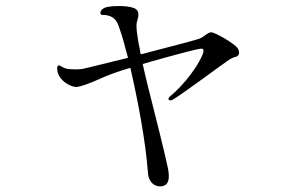

<svg xmlns="http://www.w3.org/2000/svg" viewBox="-20 -607 1040 654"><path d="M790 -442C780 -458 713 -497 699 -497C686 -496 676 -482 661 -476C647 -470 532 -441 483 -428C477 -426 469 -424 459 -422C457 -435 455 -447 452 -460C446 -497 443 -517 446 -531C449 -543 461 -571 435 -580C410 -589 365 -587 350 -584C333 -582 322 -573 322 -563C321 -555 332 -556 337 -556C363 -553 377 -542 386 -513C395 -489 405 -453 416 -410C353 -395 276 -375 260 -372C245 -370 216 -370 203 -374C192 -377 184 -386 179 -384H180C175 -384 174 -377 175 -368C179 -332 224 -308 243 -311C268 -314 323 -340 335 -345C358 -355 390 -366 424 -376C449 -268 476 -127 484 -18C486 15 510 34 537 26C554 21 559 1 552 -34C523 -166 491 -277 466 -389C541 -411 617 -431 647 -438C661 -441 669 -443 672 -439C674 -435 673 -430 670 -421C642 -357 585 -300 563 -282C557 -277 553 -274 554 -269V-268C557 -264 564 -264 571 -269C610 -293 736 -387 754 -399C769 -410 777 -412 785 -414C796 -419 797 -429 790 -442Z"/></svg>

Font: Shippori Mincho
Style: Regular
Weight: 400
Designer: Bonji Tadano  Ryoko NISHIZUKA  (kana & ideographs); Frank Grießhammer (Latin, Greek & Cyrillic); Wenlong ZHANG  (bopomof
Foundry: Adobe Systems Incorporated
Version: Version 1.003;PS 1.001;hotconv 16.6.54;makeotf.lib2.5.65590